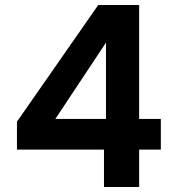

<svg xmlns="http://www.w3.org/2000/svg" viewBox="-20 -750 702 770"><path d="M397 0V-150H48V-262L374 -730H538V-273H625V-150H538V0ZM202 -273H405V-579Z"/></svg>

Font: Parkinsans Light SemiBold
Style: Regular
Weight: 600
Version: Version 1.000